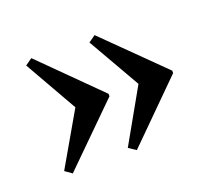

<svg xmlns="http://www.w3.org/2000/svg" viewBox="-63 -425 496 445"><g transform="rotate(-20 185.0 -203.0)"><path d="M49 -61 32 -73 107 -203 33 -333 50 -345 190 -206V-200ZM207 -61 189 -73 263 -204 189 -333 206 -345 347 -206V-200Z"/></g></svg>

Font: Ibarra Real Nova Medium
Style: Regular
Weight: 500
Designer: Jose Maria Ribagorda & Octavio Pardo
Foundry: Jose Maria Ribagorda
Version: Version 2.000